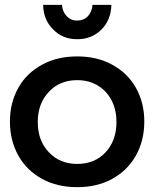

<svg xmlns="http://www.w3.org/2000/svg" viewBox="-20 -769 641 793"><path d="M443 -502C401 -525 353 -536 299 -536C244 -536 196 -525 154 -502C112 -479 79 -448 56 -407C33 -366 21 -320 21 -267C21 -214 33 -167 56 -126C79 -85 112 -53 154 -30C196 -7 244 4 299 4C353 4 401 -7 443 -30C485 -53 518 -85 541 -126C564 -167 576 -214 576 -267C576 -320 564 -366 541 -407C518 -448 485 -479 443 -502ZM182 -390C212 -422 251 -438 299 -438C346 -438 385 -422 416 -390C446 -357 461 -316 461 -265C461 -214 446 -172 416 -140C386 -108 347 -92 299 -92C251 -92 212 -108 182 -140C151 -172 136 -214 136 -265C136 -316 151 -357 182 -390ZM256 -702C244 -714 237 -730 236 -749H158C159 -707 173 -673 200 -647C226 -620 259 -607 299 -607C339 -607 372 -620 399 -647C425 -673 439 -707 440 -749H362C361 -730 354 -714 343 -702C331 -690 316 -684 299 -684C282 -684 267 -690 256 -702Z"/></svg>

Font: Argentum Sans
Style: Regular
Weight: 400
Designer: Julieta Ulanovsky
Foundry: Julieta Ulanovsky
Version: Version 5.001;March 29, 2019;FontCreator 11.5.0.2425 64-bit